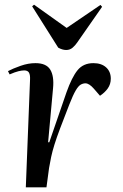

<svg xmlns="http://www.w3.org/2000/svg" viewBox="-20 -798 523 818"><path d="M108 -459Q109 -479 103.5 -488.5Q98 -498 83 -498Q73 -498 58.5 -494.5Q44 -491 21 -481L14 -495Q35 -506 67.5 -517.5Q100 -529 131 -529Q177 -529 194 -501.5Q211 -474 206 -422L185 -192H190L263 -404Q286 -469 310.5 -499Q335 -529 378 -529Q412 -529 432 -511Q452 -493 452 -463Q452 -439 439 -421Q426 -403 406 -390L380 -420Q360 -443 344 -443Q334 -443 324 -437.5Q314 -432 302.5 -412.5Q291 -393 275 -352Q252 -293 236.5 -252Q221 -211 212 -182Q203 -153 198 -129.5Q193 -106 189 -82L178 0H90ZM117 -771 125 -778 264 -679 408 -777 415 -769 309 -617Q301 -605 289.5 -595Q278 -585 262 -585Q246 -585 228 -595Z"/></svg>

Font: Literata 72pt Medium
Style: Italic
Weight: 500
Italic angle: -2°
Designer: Latin by Veronika Burian and Jose Scaglione. Greek by Irene Vlachou. Cyrillic by Vera Evstafieva
Foundry: TypeTogether
Version: Version 3.002